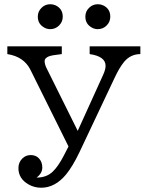

<svg xmlns="http://www.w3.org/2000/svg" viewBox="-20 -756 680 895"><path d="M214.8 -736.3Q227.5 -736.3 239.3 -731Q272.5 -714.8 272.5 -678.2Q272.5 -654.3 255.4 -637.2Q238.3 -620.1 213.9 -620.1Q199.2 -620.1 186.5 -627.4Q156.2 -644 156.2 -678.7Q156.2 -703.6 175.3 -721.2Q191.4 -736.3 214.8 -736.3ZM436.5 -736.3Q449.2 -736.3 460.9 -731Q494.1 -715.3 494.1 -678.2Q494.1 -654.3 477.1 -637.2Q460 -620.1 435.5 -620.1Q420.9 -620.1 408.2 -627.4Q377.9 -644 377.9 -678.7Q377.9 -704.1 397 -721.2Q413.1 -736.3 436.5 -736.3ZM14.2 -540H268.1V-503.9Q219.7 -498.5 207.5 -493.2Q188 -484.9 188 -471.7Q188 -455.6 198.2 -436L342.3 -146L460 -405.3Q472.2 -431.6 472.2 -449.2Q472.2 -493.2 397.9 -503.9V-540H634.3V-503.9Q588.4 -503.4 558.6 -467.8Q537.1 -441.9 514.2 -393.1L350.1 -45.9Q318.8 19.5 288.1 57.1Q236.8 119.1 171.9 119.1Q139.6 119.1 112.8 103.5Q65.9 76.7 65.9 27.8Q65.9 1 84 -17.1Q100.1 -33.2 123.5 -33.2Q147 -33.2 162.1 -17.1Q177.2 -0.5 177.2 24.9Q177.2 51.8 150.4 71.8Q197.3 71.8 226.1 43.9Q252 19 278.3 -32.2L299.3 -73.2L122.1 -430.2Q91.8 -491.7 14.2 -503.9Z"/></svg>

Font: BIZ UDPMincho
Style: Regular
Weight: 400
Designer: TypeBank Co., Ltd.
Foundry: Morisawa Inc.
Version: Version 1.06